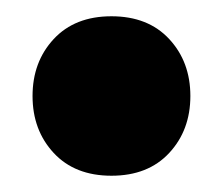

<svg xmlns="http://www.w3.org/2000/svg" viewBox="-20 -419 274 236"><path d="M20 -301Q20 -343 46 -371Q72 -399 117 -399Q162 -399 188 -371Q214 -343 214 -301Q214 -259 188 -231Q162 -203 117 -203Q72 -203 46 -231Q20 -259 20 -301Z"/></svg>

Font: Baloo Tamma
Style: Regular
Weight: 400
Designer: Divya Kowshik and Ek Type
Foundry: Ek Type
Version: Version 1.443;PS 1.000;hotconv 16.6.51;makeotf.lib2.5.65220;